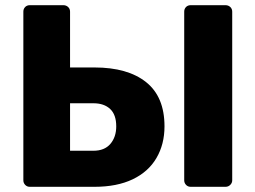

<svg xmlns="http://www.w3.org/2000/svg" viewBox="-20 -720 984 740"><path d="M95 0Q84 0 77 -7.5Q70 -15 70 -25V-675Q70 -686 77 -693Q84 -700 95 -700H224Q235 -700 242.5 -693Q250 -686 250 -675V-460H344Q472 -460 543 -403.5Q614 -347 614 -233Q614 -164 583 -111Q552 -58 491.5 -29Q431 0 344 0ZM250 -139H340Q383 -139 405.5 -165.5Q428 -192 428 -233Q428 -278 404.5 -300Q381 -322 340 -322H250ZM715 0Q704 0 697 -7.5Q690 -15 690 -25V-675Q690 -686 697 -693Q704 -700 715 -700H849Q860 -700 867.5 -693Q875 -686 875 -675V-25Q875 -15 867.5 -7.5Q860 0 849 0Z"/></svg>

Font: Rubik Light
Style: Bold
Weight: 700
Version: Version 2.104